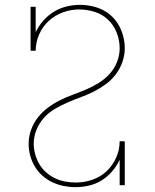

<svg xmlns="http://www.w3.org/2000/svg" viewBox="-20 -763 640 791"><path d="M290 8Q266 8 241.5 3Q217 -2 195 -12.5Q173 -23 154.5 -39.5Q136 -56 123.5 -77Q111 -98 104.5 -122Q98 -146 98 -171Q98 -200 108 -228Q118 -256 136 -279Q154 -302 177.5 -319.5Q201 -337 227 -350Q253 -363 280.5 -373Q308 -383 335 -394.5Q362 -406 387 -421.5Q412 -437 431.5 -458.5Q451 -480 462 -507.5Q473 -535 473 -564Q473 -597 461 -628Q449 -659 425.5 -681.5Q402 -704 370.5 -714Q339 -724 306 -724Q272 -724 239 -712Q206 -700 180.5 -676.5Q155 -653 141 -620.5Q127 -588 127 -554H106V-735H127V-630Q139 -656 158 -677.5Q177 -699 201 -714Q225 -729 253 -736Q281 -743 309 -743Q333 -743 357 -738Q381 -733 402.5 -722.5Q424 -712 441.5 -695Q459 -678 470.5 -657Q482 -636 488 -612Q494 -588 494 -564Q494 -535 484 -507Q474 -479 456.5 -456Q439 -433 415 -415.5Q391 -398 365 -385Q339 -372 311.5 -362Q284 -352 257.5 -340.5Q231 -329 205.5 -314Q180 -299 160.5 -277Q141 -255 130 -227.5Q119 -200 119 -171Q119 -149 125 -127.5Q131 -106 142 -87Q153 -68 170 -53Q187 -38 207 -28.5Q227 -19 249 -15Q271 -11 293 -11Q327 -11 360.5 -22.5Q394 -34 419 -57.5Q444 -81 458.5 -113.5Q473 -146 473 -181H494V0H473V-105Q461 -79 442 -57Q423 -35 399 -20Q375 -5 347 1.5Q319 8 290 8Z"/></svg>

Font: Iosevka Etoile Thin
Style: Regular
Weight: 100
Designer: Belleve Invis
Foundry: Belleve Invis
Version: Version 22.1.2; ttfautohint (v1.8.4)